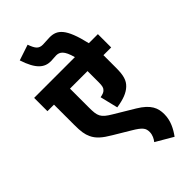

<svg xmlns="http://www.w3.org/2000/svg" viewBox="-330 -970 1246 1246"><g transform="rotate(-45 292.5 -347.5)"><path d="M585 -500V-622H502C462 -795 417 -829 349 -829C324 -829 307 -826 285 -826C247 -826 233 -844 214 -896L106 -860C143 -747 187 -713 246 -713C261 -713 278 -716 295 -716C328 -716 353 -700 374 -622H0V-500H60V-315C60 -253 65 -223 79 -193C97 -154 129 -126 187 -92L299 -25C363 13 374 31 374 65C374 92 361 116 348 132L466 201C496 160 523 110 523 50C523 -6 505 -54 420 -105L285 -186C214 -228 207 -248 207 -327V-500H368V-397C368 -362 364 -349 352 -338C345 -330 331 -324 308 -320L338 -197C403 -207 444 -223 473 -250C504 -279 514 -315 514 -385V-500Z"/></g></svg>

Font: Noto Sans SemiCondensed ExtraBold
Style: Italic
Weight: 800
Width: 4
Italic angle: -12°
Designer: Monotype Design Team
Foundry: Monotype Imaging Inc.
Version: Version 2.013